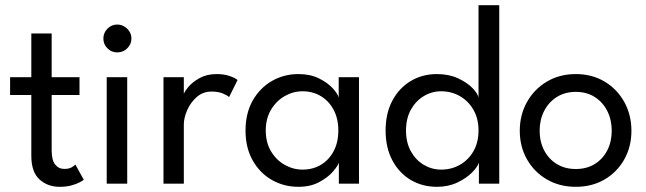

<svg xmlns="http://www.w3.org/2000/svg" viewBox="-20 -708 2488 740"><path d="M18.9 -410.5H100.7V-579H179.1V-410.5H286.4V-341.9H179.1V-128.6Q179.1 -90.9 192.5 -74Q205.9 -57 227.6 -57Q247.2 -57 257.9 -64.1Q268.6 -71.3 270.6 -73.6L302.9 -15.1Q299.9 -12.4 287.6 -5.6Q275.4 1.1 255.7 6.5Q236 12 209.7 12Q163.4 12 132 -16.7Q100.7 -45.4 100.7 -107.6V-341.9H18.9Z M391.3 0V-410.5H470.3V0ZM431.8 -506Q409.6 -506 394 -521.7Q378.4 -537.4 378.4 -559.4Q378.4 -581.6 394.2 -597.5Q409.9 -613.4 431.8 -613.4Q446.5 -613.4 458.9 -606Q471.3 -598.6 478.9 -586.6Q486.5 -574.6 486.5 -559.4Q486.5 -537.4 470.4 -521.7Q454.4 -506 431.8 -506Z M688.5 0H610.1V-410.5H688.5V-338.8H686Q688.6 -351.6 704.6 -371.3Q720.6 -391 748.7 -406.8Q776.8 -422.5 815.2 -422.5Q843.9 -422.5 865.5 -414.9Q887.1 -407.2 895.6 -399.6L863 -333.9Q856.1 -340.6 838.5 -347.9Q820.9 -355.1 795.3 -355.1Q762 -355.1 738 -333.9Q714.1 -312.6 701.3 -283.1Q688.5 -253.5 688.5 -228.4Z M1286 0V-81.4Q1282.4 -68.9 1263 -46.4Q1243.6 -23.9 1210 -6Q1176.4 12 1130.4 12Q1073.9 12 1027.5 -14.6Q981.1 -41.3 953.7 -90.1Q926.3 -138.9 926.3 -205Q926.3 -271.1 953.7 -319.9Q981.1 -368.7 1027.5 -395.6Q1073.9 -422.5 1130.4 -422.5Q1175.8 -422.5 1209.1 -406Q1242.4 -389.4 1262.2 -368Q1281.9 -346.6 1285.4 -331.4V-410.5H1363.6V0ZM1004.3 -205Q1004.3 -158.7 1024.6 -124.8Q1044.9 -90.9 1077.4 -72.6Q1109.9 -54.3 1146.3 -54.3Q1185.9 -54.3 1217 -72.9Q1248.1 -91.6 1266 -125.5Q1284 -159.4 1284 -205Q1284 -250.6 1266 -284.5Q1248.1 -318.4 1217 -337.3Q1185.9 -356.2 1146.3 -356.2Q1109.9 -356.2 1077.4 -337.7Q1044.9 -319.1 1024.6 -285.2Q1004.3 -251.3 1004.3 -205Z M1664.1 12Q1607.6 12 1562.8 -14.6Q1518.1 -41.3 1492.1 -90.1Q1466.2 -138.9 1466.2 -205Q1466.2 -271.1 1492.1 -319.9Q1518.1 -368.7 1562.8 -395.6Q1607.6 -422.5 1664.1 -422.5Q1709.9 -422.5 1745 -406.3Q1780.1 -390.1 1800.9 -368.7Q1821.6 -347.3 1824.3 -331.4V-688H1904.2V0H1825.8V-81.4Q1821 -65 1799.2 -43Q1777.4 -21 1742.6 -4.5Q1707.9 12 1664.1 12ZM1680.5 -54.3Q1720.1 -54.3 1752.8 -72.9Q1785.5 -91.6 1804.9 -125.5Q1824.3 -159.4 1824.3 -205Q1824.3 -250.6 1804.9 -284.5Q1785.5 -318.4 1752.8 -337.3Q1720.1 -356.2 1680.5 -356.2Q1644.4 -356.2 1613.5 -337.7Q1582.5 -319.1 1563.6 -285.2Q1544.8 -251.3 1544.8 -205Q1544.8 -158.7 1563.6 -124.8Q1582.5 -90.9 1613.5 -72.6Q1644.4 -54.3 1680.5 -54.3Z M2199.3 12Q2136.4 12 2087.6 -16.5Q2038.9 -45 2011.1 -93.9Q1983.3 -142.9 1983.3 -204Q1983.3 -265.1 2011.1 -314.8Q2038.9 -364.4 2087.6 -393.4Q2136.4 -422.5 2199.3 -422.5Q2262.1 -422.5 2310.5 -393.4Q2358.8 -364.4 2386.2 -314.8Q2413.6 -265.1 2413.6 -204Q2413.6 -142.9 2386.2 -93.9Q2358.8 -45 2310.5 -16.5Q2262.1 12 2199.3 12ZM2199.3 -56.6Q2241.1 -56.6 2272.3 -75.8Q2303.4 -95.1 2320.6 -128.6Q2337.7 -162.1 2337.7 -204.3Q2337.7 -246.4 2320.6 -280.3Q2303.4 -314.2 2272.3 -334.1Q2241.1 -353.9 2199.3 -353.9Q2157.4 -353.9 2126 -334.1Q2094.6 -314.2 2077.2 -280.3Q2059.9 -246.4 2059.9 -204.3Q2059.9 -162.1 2077.2 -128.6Q2094.6 -95.1 2126 -75.8Q2157.4 -56.6 2199.3 -56.6Z"/></svg>

Font: League Spartan Extralight
Style: Regular
Weight: 200
Foundry: The League of Moveable Type
Version: Version 2.300; ttfautohint (v1.8.3)